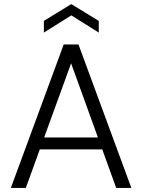

<svg xmlns="http://www.w3.org/2000/svg" viewBox="-20 -917 693 937"><path d="M33 0 291 -700H363L621 0H547L327 -608L106 0ZM151 -188 172 -246H480L501 -188ZM194 -758V-815L328 -897L462 -815V-758L328 -842Z"/></svg>

Font: DM Sans 16pt Light
Style: Regular
Weight: 300
Version: Version 4.004;gftools[0.9.30]